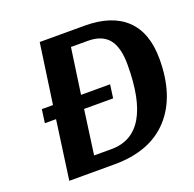

<svg xmlns="http://www.w3.org/2000/svg" viewBox="-117 -769 896 888"><g transform="rotate(-20 331.0 -325.0)"><path d="M389 -650Q522 -650 592 -583.5Q662 -517 662 -387Q662 -204 568.5 -102Q475 0 299 0H77L117 -289H62L71 -355H126L168 -650ZM296 -579 264 -355H407L398 -289H255L225 -71H310Q514 -71 514 -413Q514 -499 481 -539Q448 -579 379 -579Z"/></g></svg>

Font: Arsenal
Style: Bold Italic
Weight: 700
Italic angle: -9.10001°
Designer: Andrij Shevchenko
Foundry: Stairsfor
Version: Version 2.001;PS 002.001;hotconv 1.0.88;makeotf.lib2.5.64775